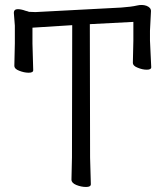

<svg xmlns="http://www.w3.org/2000/svg" viewBox="-20 -732 657 763"><path d="M462 -702Q503 -705 524 -710Q545 -715 562 -709Q580 -702 580 -688L576 -610V-571L581 -465Q581 -455 563.5 -455Q546 -455 527 -463Q508 -470 508 -483L510 -571V-645L337 -636L338 -106L341 0Q341 11 322 11Q303 11 283 3Q264 -5 264 -18L266 -107L267 -632L109 -622V-559L112 -453Q112 -443 94 -443Q76 -443 56 -451Q37 -458 37 -471L39 -560V-630L35 -681Q35 -695 49 -695.5Q63 -696 82 -689Q91 -687 95 -685L121 -684Z"/></svg>

Font: Moon Stars Kai T
Style: Regular
Weight: 400
Designer: GuiWonder
Version: Version 1.101